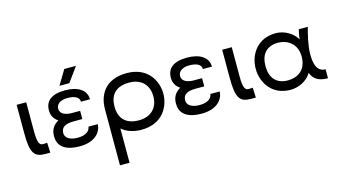

<svg xmlns="http://www.w3.org/2000/svg" viewBox="-102 -1097 3141 1763"><g transform="rotate(-15 1468.5 -215.5)"><path d="M218 0H263L259 -95L222 -93C189 -91 169 -113 169 -228V-504H78V-235C78 -44 111 0 218 0Z M542 14C687 14 749 -65 752 -140H663C659 -101 623 -67 542 -67C469 -67 424 -97 424 -142C424 -200 468 -222 546 -222H627V-300H546C495 -300 437 -318 437 -369C437 -419 485 -444 542 -444C618 -444 656 -420 656 -379H742C742 -466 665 -518 542 -518C408 -518 351 -464 351 -377C351 -327 373 -292 411 -267C359 -237 335 -196 335 -136C335 -53 385 14 542 14ZM503 -571H597L697 -709H586Z M1128 14C1330 14 1406 -135 1406 -255C1406 -375 1330 -524 1128 -524C927 -524 851 -395 851 -255V278H942V-48C986 -10 1047 14 1128 14ZM942 -255C942 -378 1012 -434 1128 -434C1239 -434 1311 -368 1311 -255C1311 -142 1237 -76 1128 -76C1014 -76 942 -132 942 -255Z M1701 14C1846 14 1908 -65 1911 -140H1822C1818 -101 1782 -67 1701 -67C1628 -67 1583 -97 1583 -142C1583 -200 1627 -222 1705 -222H1786V-300H1705C1654 -300 1596 -318 1596 -369C1596 -419 1644 -444 1701 -444C1777 -444 1815 -420 1815 -379H1901C1901 -466 1824 -518 1701 -518C1567 -518 1510 -464 1510 -377C1510 -327 1532 -292 1570 -267C1518 -237 1494 -196 1494 -136C1494 -53 1544 14 1701 14Z M2172 0H2217L2213 -95L2176 -93C2143 -91 2123 -113 2123 -228V-504H2032V-235C2032 -44 2065 0 2172 0Z M2545 14C2621 14 2705 -25 2744 -94C2766 -37 2807 0 2903 0V-85C2821 -85 2802 -166 2802 -255C2802 -338 2831 -453 2846 -504H2760C2752 -472 2744 -425 2744 -412C2707 -475 2630 -524 2545 -524C2367 -524 2284 -386 2284 -255C2284 -125 2367 14 2545 14ZM2377 -255C2377 -365 2431 -434 2545 -434C2621 -434 2721 -386 2721 -255C2721 -123 2631 -76 2545 -76C2431 -76 2377 -146 2377 -255Z"/></g></svg>

Font: Hibana 45 SubMedium
Style: Regular
Weight: 500
Width: 6
Designer: pygmalion
Foundry: ybstudio
Version: Version 2021.007;FEAKit 1.0